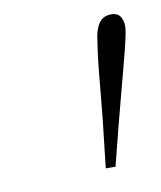

<svg xmlns="http://www.w3.org/2000/svg" viewBox="-47 -783 308 368"><g transform="rotate(-10 107.5 -598.5)"><path d="M193 -743Q204 -743 209.5 -735.5Q215 -728 215 -716Q215 -706 207 -674Q199 -642 184.5 -588Q170 -534 150 -454H131L142 -552Q144 -572 146 -593.5Q148 -615 150 -636Q152 -657 154.5 -675.5Q157 -694 159 -707Q163 -726 171 -734.5Q179 -743 193 -743Z"/></g></svg>

Font: Source Serif 4 36pt Light
Style: Italic
Weight: 300
Italic angle: -12°
Designer: Frank Grießhammer
Foundry: Adobe Systems Incorporated
Version: Version 4.004;hotconv 1.0.116;makeotfexe 2.5.65601